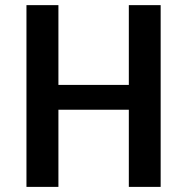

<svg xmlns="http://www.w3.org/2000/svg" viewBox="-20 -731 732 751"><path d="M608.4 -710.9V0H483.9V-301.8H208.5V0H83.5V-710.9H208.5V-398.9H483.9V-710.9Z"/></svg>

Font: Ufes Sans SemiBold
Style: Regular
Weight: 600
Designer: Ricardo Esteves & Filipe Motta
Foundry: ProDesignUfes - Ricardo Esteves, Filipe Motta (This is a derivative work, based on Roboto family, by Christian Robertson
Version: Version 2.0